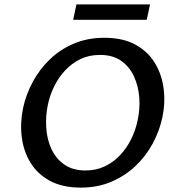

<svg xmlns="http://www.w3.org/2000/svg" viewBox="-20 -842 793 874"><path d="M348 12Q264 12 207 -19Q150 -50 118.5 -102Q87 -154 79 -218.5Q71 -283 85 -350Q98 -411 128.5 -468Q159 -525 205.5 -570.5Q252 -616 315 -643Q378 -670 455 -670Q540 -670 597 -638.5Q654 -607 685.5 -554.5Q717 -502 725 -437.5Q733 -373 719 -307Q706 -246 675 -188.5Q644 -131 597 -86.5Q550 -42 487.5 -15Q425 12 348 12ZM369 -66Q418 -66 457.5 -85Q497 -104 527 -136Q557 -168 577 -208.5Q597 -249 606 -292Q618 -345 614 -398Q610 -451 589.5 -495Q569 -539 531 -565.5Q493 -592 435 -592Q385 -592 346 -573Q307 -554 277 -522Q247 -490 227 -449.5Q207 -409 198 -366Q187 -313 190.5 -260Q194 -207 214.5 -163Q235 -119 273.5 -92.5Q312 -66 369 -66ZM313 -752 328 -822H663L648 -752Z"/></svg>

Font: Ysabeau SemiBold
Style: Italic
Weight: 600
Italic angle: -12°
Designer: Christian Thalmann (Catharsis Fonts)
Version: Version 2.002